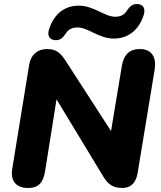

<svg xmlns="http://www.w3.org/2000/svg" viewBox="-20 -922 796 951"><path d="M113 9C168 11 193 -14 203 -72L260 -430L492 -47C516 -8 540 9 586 9C629 9 654 -17 662 -67L746 -577C756 -637 732 -677 678 -679C623 -681 594 -653 584 -598L530 -273L303 -624C278 -662 257 -679 212 -679C169 -679 134 -654 125 -604L41 -88C30 -26 60 7 113 9ZM253 -723C280 -722 290 -734 306 -756C318 -777 339 -786 364 -786C417 -786 469 -731 544 -731C612 -731 667 -770 692 -848C702 -881 688 -900 662 -902C635 -903 624 -891 608 -869C597 -848 575 -839 551 -839C498 -839 445 -894 370 -894C302 -894 248 -855 223 -777C212 -744 227 -725 253 -723Z"/></svg>

Font: SN Pro Heavy
Style: Italic
Weight: 800
Italic angle: -9°
Designer: Tobias Whetton
Foundry: Supernotes
Version: Version 1.001;Glyphs 3.2 (3249)